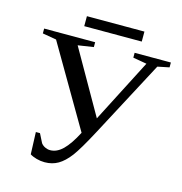

<svg xmlns="http://www.w3.org/2000/svg" viewBox="-114 -876 936 989"><g transform="rotate(15 354.0 -381.5)"><path d="M31.7 -628.9V-654.8H303.7V-628.9L220.7 -616.2L413.6 -278.3L587.4 -616.2L514.2 -628.9V-654.8H707.5V-628.9L645.5 -616.2L431.2 -211.9Q375 -106 345 -66.4Q314.9 -26.9 283.4 -8.5Q252 9.8 211.9 9.8Q189.9 9.8 168.5 3.9Q147 -2 132.8 -11.2L128.4 -128.9H150.4L174.3 -81.5Q182.6 -70.3 196 -64Q209.5 -57.6 223.1 -57.6Q258.8 -57.6 290.8 -88.9Q322.8 -120.1 356.9 -186L105.5 -616.2ZM228 -720.2V-773.4H534.7V-720.2Z"/></g></svg>

Font: Tinos
Style: Regular
Weight: 400
Designer: Steve Matteson
Foundry: Monotype Imaging Inc.
Version: Version 1.23